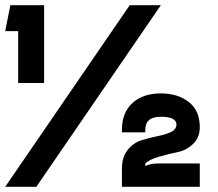

<svg xmlns="http://www.w3.org/2000/svg" viewBox="-20 -720 840 740"><path d="M0 0H120L600 -700H480ZM50 -400H150V-700H50ZM90 -700H20L0 -600H100ZM450 -70V0H750V-90H590Q560 -90 540 -80V-90Q555 -105 593 -116Q631 -127 664 -133.5Q697 -140 723.5 -164.5Q750 -189 750 -230Q750 -294 707.5 -327Q665 -360 600 -360Q531 -360 490.5 -323Q450 -286 450 -220V-210H540V-220Q540 -270 600 -270Q660 -270 660 -240Q660 -221 638.5 -211Q617 -201 586 -195Q555 -189 524 -179Q493 -169 471.5 -141.5Q450 -114 450 -70Z"/></svg>

Font: Millimetre
Style: Regular
Weight: 500
Designer: Jérémy Landes
Version: Version 1.0